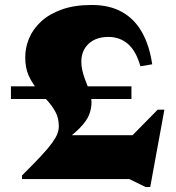

<svg xmlns="http://www.w3.org/2000/svg" viewBox="-20 -720 706 772"><path d="M544.5 -453.5Q527.5 -514.5 494.8 -543Q462 -571.5 416 -571.5Q366 -571.5 336.5 -544.2Q307 -517 307 -471.5Q307 -454.5 311 -437Q315 -419.5 321.2 -402.8Q327.5 -386 333.8 -369.8Q340 -353.5 344 -338.2Q348 -323 348 -309Q348 -283 338 -257.8Q328 -232.5 297.8 -202.2Q267.5 -172 207.5 -130.5L223 -176.5H611L428 -90L614 -279H641L584 32H565.5L500 0H68.5V-14.5Q116 -61.5 145.2 -93Q174.5 -124.5 189.8 -145.8Q205 -167 210.8 -182.5Q216.5 -198 216.5 -212Q216.5 -245.5 202.8 -270.5Q189 -295.5 169 -317.2Q149 -339 128.8 -362.8Q108.5 -386.5 95 -416.8Q81.5 -447 81.5 -490Q81.5 -529 97.2 -566.5Q113 -604 145.8 -634Q178.5 -664 229 -682Q279.5 -700 348.5 -700Q420.5 -700 470.8 -671.8Q521 -643.5 551 -590.2Q581 -537 592 -461.5ZM508.5 -373V-322H24V-373Z"/></svg>

Font: Newsreader 36pt ExtraBold
Style: Regular
Weight: 800
Designer: Hugues Gentile
Foundry: Production Type
Version: Version 1.003